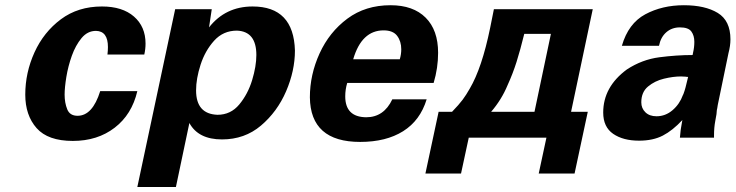

<svg xmlns="http://www.w3.org/2000/svg" viewBox="-20 -540 2885 753"><path d="M545.9 -326.2H401.4Q403.3 -341.8 403.3 -355.5Q403.3 -418 356.4 -418.9Q323.2 -418.9 299.8 -390.6Q276.4 -362.3 261.7 -321.3Q247.1 -280.3 240.2 -238.3Q233.4 -196.3 233.4 -168.9Q233.4 -136.7 243.7 -111.3Q253.9 -85.9 284.2 -85.9Q342.8 -85.9 373 -182.6H518.6Q497.1 -90.8 429.7 -39.1Q362.3 12.7 265.6 12.7Q168 12.7 123.5 -37.6Q79.1 -87.9 79.1 -168.9Q79.1 -254.9 115.2 -334.5Q151.4 -414.1 218.8 -464.4Q286.1 -514.6 379.9 -514.6Q460 -514.6 505.4 -475.1Q550.8 -435.5 550.8 -369.1Q550.8 -347.7 545.9 -326.2Z M833 -89.8Q884.8 -89.8 918.5 -130.4Q952.1 -170.9 968.8 -225.6Q985.4 -280.3 985.4 -324.2Q985.4 -417 909.2 -419.9Q855.5 -419.9 819.8 -380.4Q784.2 -340.8 766.6 -286.1Q749 -231.4 749 -185.5Q749 -92.8 833 -89.8ZM667 -503.9H810.5L799.8 -432.6Q864.3 -514.6 970.7 -514.6Q1131.8 -514.6 1136.7 -341.8Q1136.7 -262.7 1102.1 -182.1Q1067.4 -101.6 1003.4 -47.4Q939.5 6.8 850.6 6.8Q757.8 6.8 722.7 -57.6L669.9 193.4H518.6Z M1547.9 -307.6Q1553.7 -327.1 1553.7 -346.7Q1553.7 -377.9 1537.6 -399.4Q1521.5 -420.9 1484.4 -420.9Q1398.4 -420.9 1365.2 -307.6ZM1680.7 -214.8H1341.8Q1334 -189.5 1334 -162.1Q1334 -81.1 1416 -80.1Q1485.4 -80.1 1518.6 -150.4H1653.3Q1627.9 -67.4 1561 -25.4Q1494.1 16.6 1392.6 16.6Q1197.3 16.6 1195.3 -158.2Q1195.3 -247.1 1233.4 -330.6Q1271.5 -414.1 1342.3 -466.8Q1413.1 -519.5 1511.7 -519.5Q1600.6 -519.5 1649.4 -470.7Q1698.2 -421.9 1698.2 -333Q1698.2 -273.4 1680.7 -214.8Z M2076.2 -101.6 2140.6 -407.2H2036.1Q2020.5 -343.8 2005.9 -297.4Q1991.2 -251 1970.7 -206.1Q1947.3 -149.4 1906.2 -101.6ZM2233.4 140.6H2092.8L2123 0H1818.4L1788.1 140.6H1648.4L1700.2 -101.6H1752.9Q1780.3 -129.9 1794.4 -148.9Q1808.6 -168 1822.3 -192.4Q1870.1 -273.4 1902.3 -430.7L1917 -503.9H2304.7L2219.7 -101.6H2285.2Z M2678.7 -238.3Q2672.9 -238.3 2668.9 -239.3Q2664.1 -239.3 2660.2 -239.7Q2656.2 -240.2 2651.4 -240.2Q2620.1 -240.2 2584 -231.4Q2547.9 -222.7 2521.5 -200.7Q2495.1 -178.7 2495.1 -138.7Q2495.1 -115.2 2511.2 -99.6Q2527.3 -84 2554.7 -84Q2589.8 -84 2617.7 -107.9Q2645.5 -131.8 2658.2 -167L2660.2 -170.9Q2665 -183.6 2668.5 -196.8Q2671.9 -210 2678.7 -238.3ZM2780.3 0H2646.5Q2648.4 -30.3 2655.3 -64.5L2656.2 -69.3Q2618.2 -28.3 2579.6 -8.3Q2541 11.7 2486.3 11.7Q2423.8 11.7 2384.8 -15.1Q2345.7 -42 2345.7 -98.6Q2345.7 -199.2 2438.5 -267.6Q2498 -306.6 2565.9 -315.4Q2633.8 -324.2 2696.3 -324.2L2698.2 -334Q2703.1 -354.5 2703.1 -376Q2703.1 -400.4 2691.4 -416.5Q2679.7 -432.6 2646.5 -432.6Q2615.2 -432.6 2593.3 -413.6Q2571.3 -394.5 2564.5 -360.4H2418.9Q2444.3 -448.2 2510.7 -483.9Q2577.1 -519.5 2662.1 -519.5Q2745.1 -519.5 2794.9 -489.3Q2844.7 -459 2844.7 -385.7Q2844.7 -360.4 2836.9 -331.1L2794.9 -127.9Q2793.9 -120.1 2793 -115.7Q2792 -111.3 2791.5 -108.9Q2791 -106.4 2791 -104.5Q2791 -100.6 2790 -92.3Q2789.1 -84 2785.2 -65.4Q2780.3 -40 2780.3 -8.8Z"/></svg>

Font: FreeUniversal
Style: BoldItalic
Weight: 700
Italic angle: -11°
Version: Version 1.001 March 22, 2017